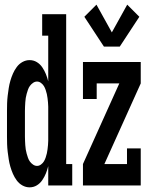

<svg xmlns="http://www.w3.org/2000/svg" viewBox="-20 -796 640 824"><path d="M107 8Q91 8 76.5 0Q62 -8 52 -21.5Q42 -35 35.5 -50Q29 -65 24.5 -80.5Q20 -96 17.5 -112Q15 -128 13 -144.5Q11 -161 10.5 -177.5Q10 -194 10 -210V-320Q10 -336 10.5 -352.5Q11 -369 13 -385.5Q15 -402 17.5 -418Q20 -434 24.5 -449.5Q29 -465 35.5 -480Q42 -495 52 -508.5Q62 -522 76.5 -530Q91 -538 107 -538Q124 -538 138 -529.5Q152 -521 161.5 -507Q171 -493 177 -478Q183 -463 187 -447V-643H161V-735H264V-92H290V0H187V-83Q183 -67 177 -52Q171 -37 161.5 -23Q152 -9 138 -0.5Q124 8 107 8ZM139 -84Q148 -84 156 -90Q164 -96 168.5 -103.5Q173 -111 176 -120Q179 -129 181 -137.5Q183 -146 184 -155Q185 -164 186 -173.5Q187 -183 187 -192Q187 -201 187 -210V-320Q187 -329 187 -338Q187 -347 186 -356.5Q185 -366 184 -375Q183 -384 181 -392.5Q179 -401 176 -410Q173 -419 168.5 -426.5Q164 -434 156 -440Q148 -446 139 -446Q130 -446 122 -440.5Q114 -435 108.5 -427.5Q103 -420 100 -411Q97 -402 94.5 -393.5Q92 -385 90.5 -375.5Q89 -366 88.5 -357Q88 -348 87.5 -338.5Q87 -329 87 -320V-210Q87 -201 87.5 -191.5Q88 -182 88.5 -173Q89 -164 90.5 -154.5Q92 -145 94.5 -136.5Q97 -128 100 -119Q103 -110 108.5 -102.5Q114 -95 122 -89.5Q130 -84 139 -84ZM426 -596 342 -724 394 -776 460 -657 526 -776 578 -724 494 -596ZM336 0V-92L492 -438H395V-371H336V-530H584V-438L428 -92H525V-159H584V0Z"/></svg>

Font: Iosevka Slab Semibold Extended
Style: Regular
Weight: 600
Width: 7
Monospace: yes
Designer: Belleve Invis
Foundry: Belleve Invis
Version: Version 11.1.0; ttfautohint (v1.8.3)